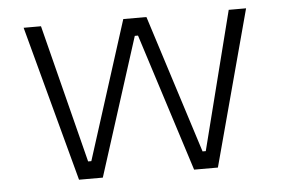

<svg xmlns="http://www.w3.org/2000/svg" viewBox="-41 -539 878 595"><g transform="rotate(-5 398.0 -242.0)"><path d="M106 -484 215 -54H225L362 -484H434L571 -54H581L690 -484H744L614 0H540L403 -429H393L256 0H182L52 -484Z"/></g></svg>

Font: Space Grotesk Variable
Style: Regular
Weight: 400
Designer: Florian Karsten (Space Grotesk), Colophon Foundry (Space Mono)
Foundry: Florian Karsten
Version: Version 1.106